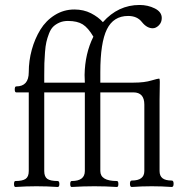

<svg xmlns="http://www.w3.org/2000/svg" viewBox="-20 -746 734 769"><path d="M267.1 2.9Q261.2 2.9 261.2 -9Q261.2 -21 267.1 -21Q319.8 -21 319.8 -61V-376H157.2V-61Q157.2 -38.1 169.7 -29.5Q182.1 -21 210.9 -21Q217.8 -21 217.8 -9Q217.8 2.9 210.9 2.9Q168.9 0 126 0Q84 0 42 2.9Q36.1 2.9 36.1 -9Q36.1 -21 42 -21Q69.8 -21 82.5 -29.5Q95.2 -38.1 95.2 -61V-376H44.9Q39.1 -376 39.1 -387.9Q39.1 -399.9 44.9 -399.9Q95.2 -399.9 95.2 -457Q95.2 -502.9 107.4 -547.1Q119.6 -591.3 141.8 -627.4Q164.1 -663.6 199.7 -685.8Q235.4 -708 277.8 -708Q314.9 -708 344.5 -692.9Q374 -677.7 392.1 -657.2Q453.1 -726.1 539.1 -726.1Q572.3 -726.1 600.1 -712.2Q627.9 -698.2 627.9 -673.8Q627.9 -656.2 616.2 -644.5Q604.5 -632.8 591.8 -632.8Q568.4 -632.8 548.8 -657.2Q529.8 -682.1 493.2 -682.1Q434.6 -682.1 408.2 -628.7Q381.8 -575.2 381.8 -457V-415H514.2Q558.6 -415 586.9 -423.8Q612.3 -431.2 617.2 -431.2Q620.1 -431.2 620.1 -418Q619.1 -389.2 619.1 -347.2V-61Q619.1 -41.5 630.9 -32.2Q642.6 -22.9 668 -22.9Q675.3 -22.9 675.3 -10Q675.3 2.9 668 2.9Q627.9 0 587.9 0Q546.9 0 507.8 2.9Q500.5 2.9 500.5 -10Q500.5 -22.9 507.8 -22.9Q558.1 -22.9 558.1 -61V-327.1Q558.1 -376 514.2 -376H381.8V-61Q381.8 -21 448.2 -21Q454.1 -21 454.1 -9Q454.1 2.9 448.2 2.9Q403.3 0 357.9 0Q313.5 0 267.1 2.9ZM157.2 -415H319.8L318.8 -445.8Q320.3 -531.7 354 -599.1Q333 -634.8 311.3 -648.4Q289.6 -662.1 252 -662.1Q232.9 -662.1 218 -655.5Q203.1 -648.9 193.1 -639.2Q183.1 -629.4 176.3 -611.6Q169.4 -593.8 165.8 -577.9Q162.1 -562 160.2 -536.4Q158.2 -510.7 157.7 -492.4Q157.2 -474.1 157.2 -444.8Z"/></svg>

Font: Junicode SmCond Light
Style: Regular
Weight: 300
Width: 4
Designer: Peter S. Baker
Version: Version 2.206